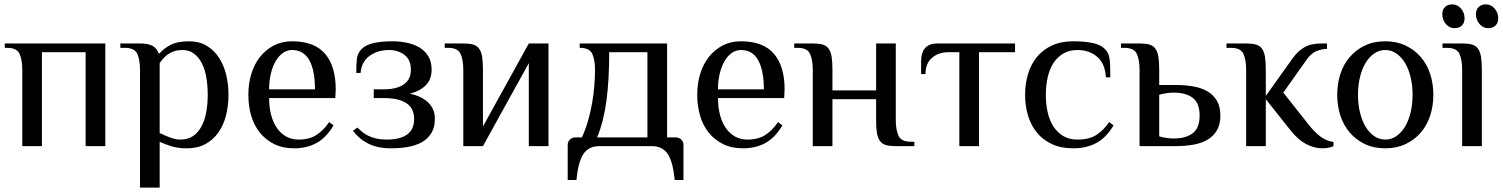

<svg xmlns="http://www.w3.org/2000/svg" viewBox="-20 -669 6879 879"><path d="M462 0H372V-430H172V0H82V-350Q82 -395 69.5 -422.5Q57 -450 12 -450H2V-470H462Z M711 -60Q734 -49 758.5 -39.5Q783 -30 806 -30Q840 -30 863.5 -46Q887 -62 902 -89.5Q917 -117 924 -154.5Q931 -192 931 -235Q931 -278 924.5 -315.5Q918 -353 903.5 -380.5Q889 -408 867.5 -424Q846 -440 816 -440Q795 -440 779 -435Q763 -430 750.5 -421.5Q738 -413 728 -402Q718 -391 711 -380ZM621 -350Q621 -395 608.5 -422.5Q596 -450 551 -450H531V-470H621Q659 -470 678.5 -459Q698 -448 706 -425H711Q726 -444 758 -462Q790 -480 846 -480Q891 -480 924.5 -460.5Q958 -441 980.5 -408Q1003 -375 1014.5 -330.5Q1026 -286 1026 -235Q1026 -184 1014.5 -139.5Q1003 -95 979.5 -62Q956 -29 920.5 -9.5Q885 10 836 10Q794 10 764 0.5Q734 -9 711 -20V190H621Z M1515 -220H1212Q1212 -179 1221 -144Q1230 -109 1247.5 -83.5Q1265 -58 1290 -44Q1315 -30 1347 -30Q1396 -30 1428.5 -51Q1461 -72 1487 -110L1507 -95Q1473 -38 1428.5 -14Q1384 10 1327 10Q1274 10 1235 -9.5Q1196 -29 1169.5 -62Q1143 -95 1130 -139.5Q1117 -184 1117 -235Q1117 -286 1130.5 -330.5Q1144 -375 1170 -408Q1196 -441 1233 -460.5Q1270 -480 1317 -480Q1419 -480 1468 -423Q1517 -366 1517 -260ZM1422 -260Q1422 -347 1396 -393.5Q1370 -440 1317 -440Q1294 -440 1275 -426.5Q1256 -413 1242 -389Q1228 -365 1220 -332Q1212 -299 1212 -260Z M1691 -260H1736Q1796 -260 1828.5 -282.5Q1861 -305 1861 -350Q1861 -395 1832 -417.5Q1803 -440 1761 -440Q1707 -440 1670.5 -412Q1634 -384 1631 -335H1611Q1611 -377 1614 -401.5Q1617 -426 1636 -445Q1655 -464 1691 -472Q1727 -480 1776 -480Q1810 -480 1842 -473.5Q1874 -467 1899.5 -452Q1925 -437 1940.5 -412Q1956 -387 1956 -350Q1956 -305 1928.5 -278Q1901 -251 1856 -240Q1910 -229 1940.5 -199.5Q1971 -170 1971 -125Q1971 -86 1955 -60Q1939 -34 1912 -18.5Q1885 -3 1848.5 3.5Q1812 10 1771 10Q1737 10 1710.5 4Q1684 -2 1663 -13Q1642 -24 1625.5 -38.5Q1609 -53 1596 -70L1616 -85Q1625 -76 1637 -66Q1649 -56 1665 -48Q1681 -40 1702 -35Q1723 -30 1751 -30Q1811 -30 1843.5 -53Q1876 -76 1876 -125Q1876 -220 1736 -220H1691Z M2401 -380 2191 0H2101V-350Q2101 -395 2088.5 -422.5Q2076 -450 2031 -450H2016V-470H2101Q2127 -470 2144.5 -465.5Q2162 -461 2172.5 -447.5Q2183 -434 2187 -410.5Q2191 -387 2191 -350V-90L2401 -470H2491V0H2401Z M2704 -350Q2704 -395 2691.5 -422.5Q2679 -450 2634 -450V-470H3034V-40H3074Q3089 -40 3099 -30Q3109 -20 3109 -5V155H3069Q3061 72 3037 36Q3013 0 2964 0H2724Q2675 0 2651 36Q2627 72 2619 155H2579V-5Q2579 -20 2589 -30Q2599 -40 2614 -40H2644Q2661 -77 2672.5 -117.5Q2684 -158 2691 -198.5Q2698 -239 2701 -277.5Q2704 -316 2704 -350ZM2944 -40V-430H2769Q2769 -302 2756.5 -208.5Q2744 -115 2714 -40Z M3570 -220H3267Q3267 -179 3276 -144Q3285 -109 3302.5 -83.5Q3320 -58 3345 -44Q3370 -30 3402 -30Q3451 -30 3483.5 -51Q3516 -72 3542 -110L3562 -95Q3528 -38 3483.5 -14Q3439 10 3382 10Q3329 10 3290 -9.5Q3251 -29 3224.5 -62Q3198 -95 3185 -139.5Q3172 -184 3172 -235Q3172 -286 3185.5 -330.5Q3199 -375 3225 -408Q3251 -441 3288 -460.5Q3325 -480 3372 -480Q3474 -480 3523 -423Q3572 -366 3572 -260ZM3477 -260Q3477 -347 3451 -393.5Q3425 -440 3372 -440Q3349 -440 3330 -426.5Q3311 -413 3297 -389Q3283 -365 3275 -332Q3267 -299 3267 -260Z M3991 -215H3791V0H3701V-350Q3701 -395 3688.5 -422.5Q3676 -450 3631 -450H3616V-470H3701Q3727 -470 3744.5 -465.5Q3762 -461 3772.5 -447.5Q3783 -434 3787 -410.5Q3791 -387 3791 -350V-255H3991V-470H4081V-120Q4081 -75 4093.5 -47.5Q4106 -20 4151 -20H4166V0H4081Q4055 0 4037.5 -4.5Q4020 -9 4009.5 -22.5Q3999 -36 3995 -59Q3991 -82 3991 -120Z M4322 -430Q4277 -430 4247 -404.5Q4217 -379 4217 -330H4197V-390Q4197 -405 4200.5 -419.5Q4204 -434 4212 -445Q4220 -456 4234.5 -463Q4249 -470 4272 -470H4627V-430H4462V0H4372V-430Z M4893 -480Q4946 -480 4982.5 -472Q5019 -464 5038 -445Q5047 -436 5052.5 -425Q5058 -414 5060 -399Q5062 -384 5062.5 -363.5Q5063 -343 5063 -315H5043Q5039 -379 5002.5 -409.5Q4966 -440 4913 -440Q4875 -440 4848 -424Q4821 -408 4803 -380.5Q4785 -353 4776.5 -315.5Q4768 -278 4768 -235Q4768 -192 4776.5 -154.5Q4785 -117 4803 -89.5Q4821 -62 4848 -46Q4875 -30 4913 -30Q4966 -30 4999 -51Q5032 -72 5058 -110L5078 -95Q5044 -38 4998.5 -14Q4953 10 4893 10Q4837 10 4795.5 -9.5Q4754 -29 4727 -62Q4700 -95 4686.5 -139.5Q4673 -184 4673 -235Q4673 -286 4686.5 -330.5Q4700 -375 4727 -408Q4754 -441 4795.5 -460.5Q4837 -480 4893 -480Z M5287 -45Q5298 -41 5317.5 -38Q5337 -35 5352 -35Q5409 -35 5440.5 -59Q5472 -83 5472 -140Q5472 -197 5440.5 -221Q5409 -245 5352 -245Q5337 -245 5317.5 -242Q5298 -239 5287 -235ZM5287 -280H5362Q5405 -280 5442.5 -273.5Q5480 -267 5507.5 -251Q5535 -235 5551 -208Q5567 -181 5567 -140Q5567 -99 5551 -72Q5535 -45 5507.5 -29Q5480 -13 5442.5 -6.5Q5405 0 5362 0H5197V-350Q5197 -395 5184.5 -422.5Q5172 -450 5127 -450H5112V-470H5197Q5223 -470 5240.5 -465.5Q5258 -461 5268.5 -447.5Q5279 -434 5283 -410.5Q5287 -387 5287 -350Z M5775 -230 5900 -405Q5922 -435 5951.5 -452.5Q5981 -470 6030 -470H6055V-445Q6032 -445 6008 -435.5Q5984 -426 5965 -400L5855 -245L5970 -100Q5996 -66 6023.5 -45Q6051 -24 6085 -19V0Q6077 4 6063.5 7Q6050 10 6035 10Q5997 10 5960.5 -9Q5924 -28 5890 -70L5775 -215V0H5685V-350Q5685 -395 5672.5 -422.5Q5660 -450 5615 -450H5595V-470H5685Q5711 -470 5728.5 -465.5Q5746 -461 5756.5 -447.5Q5767 -434 5771 -410.5Q5775 -387 5775 -350Z M6447 -235Q6447 -278 6438 -315.5Q6429 -353 6412.5 -380.5Q6396 -408 6373 -424Q6350 -440 6322 -440Q6294 -440 6271 -424Q6248 -408 6231.5 -380.5Q6215 -353 6206 -315.5Q6197 -278 6197 -235Q6197 -192 6206 -154.5Q6215 -117 6231.5 -89.5Q6248 -62 6271 -46Q6294 -30 6322 -30Q6350 -30 6373 -46Q6396 -62 6412.5 -89.5Q6429 -117 6438 -154.5Q6447 -192 6447 -235ZM6102 -235Q6102 -286 6116.5 -330.5Q6131 -375 6159.5 -408Q6188 -441 6228.5 -460.5Q6269 -480 6322 -480Q6374 -480 6415 -460.5Q6456 -441 6484.5 -408Q6513 -375 6527.5 -330.5Q6542 -286 6542 -235Q6542 -184 6527.5 -139.5Q6513 -95 6484.5 -62Q6456 -29 6415 -9.5Q6374 10 6322 10Q6269 10 6228.5 -9.5Q6188 -29 6159.5 -62Q6131 -95 6116.5 -139.5Q6102 -184 6102 -235Z M6764 0H6674V-350Q6674 -395 6661.5 -422.5Q6649 -450 6604 -450H6584V-470H6674Q6700 -470 6717.5 -465.5Q6735 -461 6745.5 -447.5Q6756 -434 6760 -410.5Q6764 -387 6764 -350ZM6685 -585Q6685 -564 6672.5 -552Q6660 -540 6639 -540Q6616 -540 6599.5 -559Q6583 -578 6583 -604Q6583 -625 6595.5 -637Q6608 -649 6629 -649Q6652 -649 6668.5 -630Q6685 -611 6685 -585ZM6839 -585Q6839 -564 6826.5 -552Q6814 -540 6793 -540Q6770 -540 6753.5 -559Q6737 -578 6737 -604Q6737 -625 6749.5 -637Q6762 -649 6783 -649Q6806 -649 6822.5 -630Q6839 -611 6839 -585Z"/></svg>

Font: Philosopher
Style: Regular
Weight: 400
Designer: Jovanny Lemonad
Foundry: Jovanny Lemonad
Version: Version 1.000